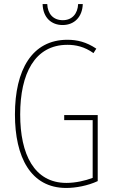

<svg xmlns="http://www.w3.org/2000/svg" viewBox="-20 -921 560 951"><path d="M390 -901H367C365 -854 338 -821 291 -821C244 -821 216 -852 214 -901H191C193 -832 236 -797 290 -797C349 -797 388 -838 390 -901ZM298 -351V-326H439V-40C402 -26 354 -15 309 -15C149 -15 80 -157 80 -354C80 -556 152 -699 314 -699C355 -699 398 -690 443 -658L457 -680C408 -713 362 -724 314 -724C138 -724 54 -574 54 -354C54 -143 132 10 308 10C355 10 415 -1 464 -24V-351Z"/></svg>

Font: Noto Sans Arabic UI XCn Th
Style: Regular
Weight: 100
Width: 2
Designer: Monotype Design Team, Nadine Chahine and Nizar Qandah
Foundry: Monotype Imaging Inc.
Version: Version 2.010